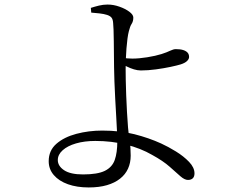

<svg xmlns="http://www.w3.org/2000/svg" viewBox="-20 -791 1040 848"><path d="M383 -735.3 381.2 -756.2Q398.2 -761.7 417 -766.3Q435.7 -770.9 455.4 -770.9Q481 -770.9 507.3 -761.6Q533.7 -752.4 551.2 -739.2Q568.8 -726.1 568.8 -713.6Q568.8 -697 561.7 -686.1Q554.5 -675.3 549.1 -653.2Q545.7 -640.5 543 -620.4Q540.4 -600.2 538.5 -576.7Q536.6 -553.1 535.8 -529.8Q534.9 -506.4 534.9 -486.4Q534.9 -469.2 535.4 -438.3Q535.9 -407.5 537.4 -369.9Q538.9 -332.2 540.9 -295.5Q542.9 -258.7 545.4 -228.8Q548.8 -192.1 553 -165.8Q557.2 -139.5 557.2 -103.4Q557.2 -72 545.5 -46.3Q533.9 -20.5 510.3 -1.9Q486.7 16.8 452.3 26.8Q417.9 36.9 371.7 36.9Q320 36.9 280.2 22.8Q240.4 8.6 217.8 -17.6Q195.1 -43.7 195.1 -79.1Q195.1 -126.3 229.1 -155.9Q263 -185.5 317.4 -199.9Q371.8 -214.3 431.5 -214.3Q510.4 -214.3 573.9 -198.2Q637.5 -182 691.7 -157.3Q723 -143 757.1 -122Q791.3 -100.9 815.1 -76Q839 -51 839 -25.3Q839 -10.8 831.5 -3.6Q824 3.7 810.1 3.7Q795.3 3.7 776.8 -12.5Q758.3 -28.8 729.3 -54.6Q700.4 -80.3 652.2 -106.7Q601.4 -136.1 537.3 -152.3Q473.2 -168.5 401 -168.5Q353.2 -168.5 315.7 -157.6Q278.2 -146.7 256.8 -127.4Q235.3 -108.2 235.3 -84Q235.3 -57.8 263.1 -39.2Q290.9 -20.6 346.9 -20.6Q410.7 -20.6 443.1 -36.5Q475.5 -52.5 486.8 -84.6Q498.1 -116.7 498.1 -166.5Q498.1 -179.8 496.8 -209.1Q495.5 -238.3 493.3 -276Q491.1 -313.8 488.9 -354.1Q486.8 -394.5 485.4 -431Q484 -467.5 483.8 -493Q483.5 -517.5 483.2 -548.1Q482.9 -578.7 482.6 -607.9Q482.3 -637.2 481.5 -659.5Q480.7 -681.8 479.7 -688.9Q478.7 -705.3 472.7 -712.9Q466.7 -720.5 453.1 -725.1Q438.2 -729.8 419.5 -731.8Q400.7 -733.9 383 -735.3ZM515 -536.2Q528.6 -534.2 542.5 -533.2Q556.4 -532.2 564.6 -532.2Q593.5 -532.2 630.4 -538.1Q667.3 -544 693.5 -552.3Q717.6 -560.1 731.8 -567.1Q746 -574 756.9 -574Q776.7 -574 789.6 -569.8Q802.4 -565.6 808.8 -558.2Q815.1 -550.8 815.1 -539.4Q815.1 -530.3 806.2 -521.6Q797.4 -512.9 778.3 -506.7Q762.8 -501.9 733.2 -495.6Q703.7 -489.3 668.7 -484.6Q633.6 -479.8 602.2 -479.8Q587.5 -479.8 571.2 -484.8Q554.9 -489.8 540.3 -497.1Q525.7 -504.4 515.4 -510.4Z"/></svg>

Font: Source Han Serif JP VF
Style: Regular
Weight: 250
Designer: Ryoko NISHIZUKA 西塚涼子 (kana & ideographs); Frank Grießhammer (Latin, Greek & Cyrillic); Wenlong ZHANG 张文龙 (bopomofo); San
Foundry: Adobe
Version: Version 2.001;hotconv 1.1.0;makeotfexe 2.6.0